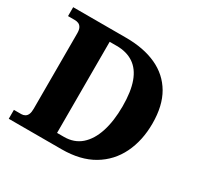

<svg xmlns="http://www.w3.org/2000/svg" viewBox="-153 -889 1089 1064"><g transform="rotate(30 391.0 -357.0)"><path d="M25 0V-57H72Q85 -57 95.5 -63Q106 -69 111.5 -82Q117 -95 117 -117V-600Q117 -622 110.5 -634.5Q104 -647 93 -652Q82 -657 68 -657H25V-714H364Q477 -714 558.5 -676.5Q640 -639 684 -564Q728 -489 728 -375Q728 -266 686.5 -181Q645 -96 564 -48Q483 0 363 0ZM340 -66Q405 -66 448.5 -104Q492 -142 514.5 -211.5Q537 -281 537 -375Q537 -469 515 -529.5Q493 -590 449 -619.5Q405 -649 341 -649H296V-66Z"/></g></svg>

Font: Noto Serif Tibetan ExtraBold
Style: Regular
Weight: 800
Version: Version 2.103